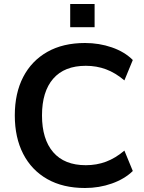

<svg xmlns="http://www.w3.org/2000/svg" viewBox="-20 -930 719 960"><path d="M405 10Q295 10 216.5 -34.5Q138 -79 96 -160.5Q54 -242 54 -353Q54 -464 96 -545Q138 -626 216.5 -670.5Q295 -715 405 -715Q476 -715 539.5 -693Q603 -671 644 -630L602 -528Q557 -566 510 -583.5Q463 -601 409 -601Q302 -601 246 -536.5Q190 -472 190 -353Q190 -234 246 -169Q302 -104 409 -104Q463 -104 510 -121.5Q557 -139 602 -177L644 -75Q603 -35 539.5 -12.5Q476 10 405 10ZM331 -794V-910H453V-794Z"/></svg>

Font: Nunito Sans 12pt ExtraLight 12pt
Style: Bold
Weight: 700
Version: Version 3.101;gftools[0.9.27]